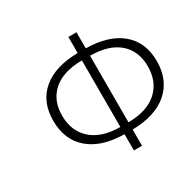

<svg xmlns="http://www.w3.org/2000/svg" viewBox="-163 -917 1121 1106"><g transform="rotate(-30 397.5 -364.5)"><path d="M477 -586V-143Q601 -144 668 -204Q735 -264 735 -367Q735 -469 668.5 -527Q602 -585 477 -586ZM423 -143V-586Q298 -585 231.5 -527Q165 -469 165 -367Q165 -264 232 -204Q299 -144 423 -143ZM477 -742V-635Q628 -633 711.5 -563Q795 -493 795 -367Q795 -241 711.5 -169Q628 -97 477 -95V13H423V-95Q272 -97 189 -168.5Q106 -240 106 -367Q106 -493 189 -563Q272 -633 423 -635V-742Z"/></g></svg>

Font: NotoSansHansLight
Style: Regular
Weight: 300
Designer: Ryoko NISHIZUKA  (kana & ideographs); Paul D. Hunt (Latin, Greek & Cyrillic); Wenlong ZHANG  (bopomofo); Sandoll Communi
Foundry: Adobe Systems Incorporated
Version: Version 1.00;December 8, 2021;FontCreator 13.0.0.2675 64-bit